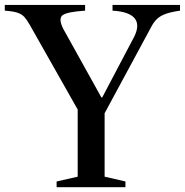

<svg xmlns="http://www.w3.org/2000/svg" viewBox="-29 -782 772 802"><path d="M207.5 0V-24L295.5 -44V-324.5L96 -677Q84 -698.5 73 -710.8Q62 -723 43.8 -729Q25.5 -735 -9 -737.5V-761.5H326.5V-737.5Q249.5 -732.5 231.8 -718Q214 -703.5 235.5 -661L394.5 -375H398L532 -629.5Q556 -678.5 533 -706Q510 -733.5 441 -737.5V-761.5H723V-737.5Q685 -732 662.5 -723.8Q640 -715.5 627 -703Q614 -690.5 604 -672Q594 -653.5 580 -627.5L408 -309V-44L495 -24V0Z"/></svg>

Font: Libre Caslon Text
Style: Regular
Weight: 400
Designer: Pablo Impallari, Rodrigo Fuenzalida, Katja Schimmel
Foundry: Pablo Impallari, Rodrigo Fuenzalida
Version: Version 2.000